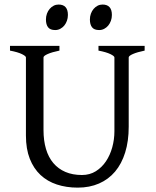

<svg xmlns="http://www.w3.org/2000/svg" viewBox="-20 -819 694 853"><path d="M622.6 -594.2Q589.4 -587.4 570.6 -579.1Q551.8 -570.8 551.8 -564V-255.9Q551.8 -191.9 536.1 -141.6Q520.5 -91.3 491.2 -56.6Q461.9 -22 419.9 -3.7Q377.9 14.6 325.2 14.6Q274.9 14.6 232.7 0.7Q190.4 -13.2 159.9 -41.7Q129.4 -70.3 112.3 -113.8Q95.2 -157.2 95.2 -216.8V-564Q95.2 -569.8 77.4 -578.6Q59.6 -587.4 24.4 -594.2V-615.2H244.1V-594.2Q210.9 -587.4 192.1 -579.1Q173.3 -570.8 173.3 -564V-241.2Q173.3 -194.3 184.3 -157.2Q195.3 -120.1 217 -94.5Q238.8 -68.8 270.5 -55.2Q302.2 -41.5 344.2 -41.5Q378.9 -41.5 405.8 -58.3Q432.6 -75.2 450.9 -102.5Q469.2 -129.9 478.8 -164.8Q488.3 -199.7 488.3 -235.8V-564Q488.3 -569.8 470.5 -578.6Q452.6 -587.4 417.5 -594.2V-615.2H622.6ZM477.1 -752.4Q477.1 -738.8 472.7 -726.6Q468.3 -714.4 460.7 -705.3Q453.1 -696.3 442.9 -690.9Q432.6 -685.5 420.4 -685.5Q398.4 -685.5 388.9 -697.8Q379.4 -710 379.4 -732.4Q379.4 -746.1 383.8 -758.3Q388.2 -770.5 396 -779.5Q403.8 -788.6 413.8 -793.7Q423.8 -798.8 435.5 -798.8Q477.1 -798.8 477.1 -752.4ZM281.7 -752.4Q281.7 -738.8 277.3 -726.6Q272.9 -714.4 265.4 -705.3Q257.8 -696.3 247.6 -690.9Q237.3 -685.5 225.1 -685.5Q203.1 -685.5 193.6 -697.8Q184.1 -710 184.1 -732.4Q184.1 -746.1 188.5 -758.3Q192.9 -770.5 200.7 -779.5Q208.5 -788.6 218.5 -793.7Q228.5 -798.8 240.2 -798.8Q281.7 -798.8 281.7 -752.4Z"/></svg>

Font: Noto Serif Devanagari
Style: Bold
Weight: 700
Designer: Monotype Design Team
Foundry: Monotype Imaging Inc.
Version: Version 1.01